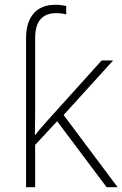

<svg xmlns="http://www.w3.org/2000/svg" viewBox="-20 -783 512 803"><path d="M212 -763Q225 -763 237 -761.5Q249 -760 257 -758V-723Q249 -725 238.5 -726.5Q228 -728 214 -728Q172 -728 149.5 -702.5Q127 -677 127 -623V-381Q127 -340 127 -300Q127 -260 126 -219H128Q140 -235 155 -252Q170 -269 185 -286L405 -530H453L246 -302L472 0H426L219 -276L127 -177V0H89V-624Q89 -690 120.5 -726.5Q152 -763 212 -763Z"/></svg>

Font: Noto Sans ExtraLight
Style: Regular
Weight: 200
Designer: Monotype Design Team
Foundry: Monotype Imaging Inc.
Version: Version 2.007